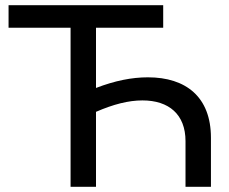

<svg xmlns="http://www.w3.org/2000/svg" viewBox="-20 -720 882 740"><path d="M550 -422C488 -422 423 -409 350 -381V-613H609V-700H13V-613H252V0H350V-289C417 -318 475 -333 529 -333C631 -333 695 -279 695 -176V0H793V-189C793 -346 697 -422 550 -422Z"/></svg>

Font: AWKNG-Font Medium
Style: Regular
Weight: 500
Designer: Awakening Church
Foundry: Awakening Church
Version: Version 1.700;PS 001.700;hotconv 1.0.88;makeotf.lib2.5.64775